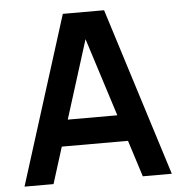

<svg xmlns="http://www.w3.org/2000/svg" viewBox="-52 -770 775 819"><g transform="rotate(-5 335.5 -360.0)"><path d="M144.2 0H20L247 -720H423.7L650.7 0H526.5L320.7 -646H347.3ZM524.7 -156.2H146.7V-268.7H524.7Z"/></g></svg>

Font: Manrope Variable Light
Style: Regular
Weight: 200
Designer: Mikhail Sharanda
Foundry: Mikhail Sharanda
Version: Version 4.505